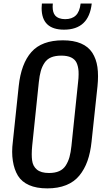

<svg xmlns="http://www.w3.org/2000/svg" viewBox="-20 -1043 578 1072"><path d="M337.4 -877.4Q212.4 -877.4 212.4 -998Q212.4 -1010.3 213.9 -1023.4H274.9Q273.9 -1014.2 273.9 -1005.9Q273.9 -973.6 287.6 -957Q305.2 -936.5 343.3 -936Q381.8 -936 403.3 -956.8Q424.8 -977.5 430.2 -1023.4H492.2Q476.1 -877.4 337.4 -877.4ZM253.4 -77.1Q287.1 -77.1 310.3 -87.4Q333.5 -97.7 347.2 -119.1Q360.8 -140.6 367.9 -166Q375 -191.4 378.9 -228.5L416 -584.5Q418.9 -607.9 418.9 -628.4Q418.9 -637.7 418.5 -646Q416.5 -673.3 407.5 -692.6Q398.4 -711.9 377.2 -722.2Q356 -732.4 322.3 -732.4Q288.6 -732.4 265.4 -722.7Q242.2 -712.9 228.5 -692.1Q214.8 -671.4 207.8 -646.5Q200.7 -621.6 196.8 -584.5L159.7 -228.5Q157.2 -203.1 157.2 -181.6Q157.2 -163.1 159.2 -148.4Q163.1 -115.2 186 -96.2Q209 -77.1 253.4 -77.1ZM244.1 8.8Q183.6 8.8 142.3 -9.5Q101.1 -27.8 80.1 -62Q59.1 -96.7 51.8 -144.5Q47.9 -168.5 47.9 -195.6Q47.9 -222.7 51.8 -252.4L84.5 -562Q97.7 -687.5 155.5 -752.7Q213.4 -817.9 331.1 -817.9Q391.1 -817.9 432.1 -800.3Q473.1 -782.7 495.1 -748.8Q517.1 -714.8 523.9 -668.9Q527.3 -645 527.3 -617.2Q527.3 -591.3 524.4 -562L491.2 -252Q484.9 -190.9 468.3 -144.3Q451.7 -97.7 422.9 -62.5Q394 -27.3 349.1 -9.3Q304.2 8.8 244.1 8.8Z"/></svg>

Font: Oswald
Style: Regular
Weight: 400
Designer: Vernon Adams
Foundry: Vernon Adams
Version: 3.0; ttfautohint (v0.94.23-7a4d-dirty) -l 8 -r 50 -G 200 -x 